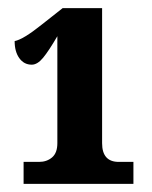

<svg xmlns="http://www.w3.org/2000/svg" viewBox="-20 -839 373 472"><path d="M38 -441H76Q95 -441 108 -452Q121 -463 121 -487V-750Q100 -714 86 -697Q72 -680 58 -680Q39 -680 27.5 -696Q16 -712 16 -738Q37 -742 82 -778L134 -819H231V-487Q231 -441 272 -441H308V-387H38Z"/></svg>

Font: Noto Serif CondBlack
Style: Regular
Weight: 900
Width: 3
Designer: Monotype Design Team
Foundry: Monotype Imaging Inc.
Version: Version 1.001